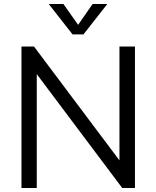

<svg xmlns="http://www.w3.org/2000/svg" viewBox="-20 -946 786 966"><path d="M581 -712H659V0H595L165 -573V0H88V-712H151L581 -139ZM446 -926H520L400 -773H345L225 -926H299L373 -821Z"/></svg>

Font: Muli
Style: Regular
Weight: 400
Designer: Vernon Adams
Foundry: Vernon Adams
Version: Version 2.000